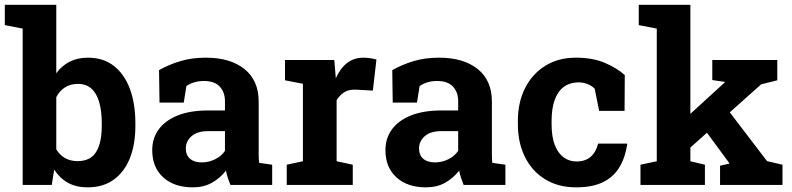

<svg xmlns="http://www.w3.org/2000/svg" viewBox="-31 -782 3348 812"><path d="M339.8 10.3Q291 10.3 256.3 -9Q221.7 -28.3 198.2 -64.9L188 0H64.9V-661.1L-10.7 -675.8V-761.7H207V-472.2Q230 -503.9 263.4 -521Q296.9 -538.1 341.3 -538.1Q405.3 -538.1 450 -503.7Q494.6 -469.2 518.1 -406.7Q541.5 -344.2 541.5 -259.8V-249.5Q541.5 -170.9 518.1 -112.5Q494.6 -54.2 449.7 -22Q404.8 10.3 339.8 10.3ZM296.9 -100.6Q351.6 -100.6 375.5 -139.4Q399.4 -178.2 399.4 -249.5V-259.8Q399.4 -311.5 388.9 -348.9Q378.4 -386.2 356.2 -406.7Q334 -427.2 298.3 -427.2Q266.1 -427.2 243.2 -412.1Q220.2 -397 207 -371.1V-150.4Q221.7 -126 244.4 -113.3Q267.1 -100.6 296.9 -100.6Z M784.2 10.3Q705.6 10.3 659.2 -32Q612.8 -74.2 612.8 -147Q612.8 -196.8 639.9 -234.4Q667 -272 720 -293.5Q772.9 -314.9 850.6 -314.9H920.4V-354Q920.4 -392.1 898.2 -415.8Q876 -439.5 831.5 -439.5Q808.6 -439.5 790.3 -433.8Q772 -428.2 757.3 -418L746.1 -348.1H643.6L641.6 -485.4Q683.1 -508.8 731.4 -523.4Q779.8 -538.1 839.4 -538.1Q942.9 -538.1 1002.9 -490Q1063 -441.9 1063 -352.5V-134.8Q1063 -124 1063.2 -113.5Q1063.5 -103 1064.9 -93.3L1120.1 -85.4V0H943.4Q938 -13.7 932.6 -29.3Q927.2 -44.9 924.8 -60.5Q899.4 -28.3 865 -9Q830.6 10.3 784.2 10.3ZM822.3 -95.2Q852.1 -95.2 878.9 -108.6Q905.8 -122.1 920.4 -144V-227.5H850.1Q803.2 -227.5 779.1 -206.1Q754.9 -184.6 754.9 -154.3Q754.9 -126 772.7 -110.6Q790.5 -95.2 822.3 -95.2Z M1181.6 0V-85.4L1250 -100.1V-427.7L1174.3 -442.4V-528.3H1382.8L1388.2 -462.9L1389.2 -451.2Q1408.7 -494.1 1437.5 -516.1Q1466.3 -538.1 1506.3 -538.1Q1519 -538.1 1534.2 -535.9Q1549.3 -533.7 1561 -530.3L1545.9 -398.9L1475.1 -402.8Q1444.8 -404.3 1426 -392.6Q1407.2 -380.9 1392.6 -358.9V-100.1L1460.9 -85.4V0Z M1770.5 10.3Q1691.9 10.3 1645.5 -32Q1599.1 -74.2 1599.1 -147Q1599.1 -196.8 1626.2 -234.4Q1653.3 -272 1706.3 -293.5Q1759.3 -314.9 1836.9 -314.9H1906.7V-354Q1906.7 -392.1 1884.5 -415.8Q1862.3 -439.5 1817.9 -439.5Q1794.9 -439.5 1776.6 -433.8Q1758.3 -428.2 1743.7 -418L1732.4 -348.1H1629.9L1627.9 -485.4Q1669.4 -508.8 1717.8 -523.4Q1766.1 -538.1 1825.7 -538.1Q1929.2 -538.1 1989.3 -490Q2049.3 -441.9 2049.3 -352.5V-134.8Q2049.3 -124 2049.6 -113.5Q2049.8 -103 2051.3 -93.3L2106.4 -85.4V0H1929.7Q1924.3 -13.7 1918.9 -29.3Q1913.6 -44.9 1911.1 -60.5Q1885.7 -28.3 1851.3 -9Q1816.9 10.3 1770.5 10.3ZM1808.6 -95.2Q1838.4 -95.2 1865.2 -108.6Q1892.1 -122.1 1906.7 -144V-227.5H1836.4Q1789.6 -227.5 1765.4 -206.1Q1741.2 -184.6 1741.2 -154.3Q1741.2 -126 1759 -110.6Q1776.9 -95.2 1808.6 -95.2Z M2405.8 10.3Q2329.6 10.3 2274.2 -23.9Q2218.8 -58.1 2189 -118.4Q2159.2 -178.7 2159.2 -256.3V-271Q2159.2 -349.1 2189.5 -409.2Q2219.7 -469.2 2274.9 -503.7Q2330.1 -538.1 2404.8 -538.1Q2476.1 -538.1 2527.6 -515.9Q2579.1 -493.7 2611.3 -464.4L2610.4 -313H2502.9L2483.9 -407.2Q2472.2 -418.9 2454.1 -426.3Q2436 -433.6 2417.5 -433.6Q2378.4 -433.6 2352.8 -414.1Q2327.1 -394.5 2314.5 -358.4Q2301.8 -322.3 2301.8 -271V-256.3Q2301.8 -202.1 2315.9 -167.2Q2330.1 -132.3 2353.8 -115.7Q2377.4 -99.1 2406.7 -99.1Q2444.3 -99.1 2467 -118.9Q2489.7 -138.7 2498.5 -174.8H2620.1L2621.6 -171.9Q2613.3 -115.7 2588.6 -74.7Q2564 -33.7 2519.3 -11.7Q2474.6 10.3 2405.8 10.3Z M2677.7 0V-85.4L2746.6 -100.1V-661.1L2670.4 -675.8V-761.7H2888.7V-100.1L2950.2 -85.4V0ZM3014.2 0V-81.1L3054.2 -90.3L3053.2 -92.3L2948.7 -234.4L3039.6 -327.6L3212.9 -100.6L3278.3 -85.4V0ZM2873.5 -144.5 2805.2 -224.1 3034.7 -434.1 3035.6 -435.5 2981.4 -443.4V-528.3H3256.3V-442.4L3188 -425.3Z"/></svg>

Font: Robotiche
Style: Bold
Weight: 700
Designer: Google
Version: Version 2.001